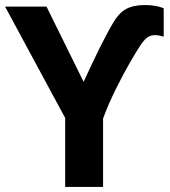

<svg xmlns="http://www.w3.org/2000/svg" viewBox="-20 -740 671 760"><path d="M311 -416Q342 -484 372 -545Q402 -606 428 -650Q450 -688 478.5 -704Q507 -720 554 -720Q574 -720 593 -717Q612 -714 628 -707V-595Q623 -596 613.5 -598.5Q604 -601 594 -601Q579 -601 566.5 -594Q554 -587 536 -561Q522 -540 495 -493.5Q468 -447 439 -388.5Q410 -330 388 -271V0H238V-273L0 -714H164Z"/></svg>

Font: BC Sans
Style: Bold
Weight: 700
Designer: Monotype Design Team
Province of B.C.
Foundry: Monotype Imaging Inc.
Version: Version 2.000;GOOG;noto-source:20170915:90ef993387c0